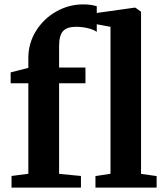

<svg xmlns="http://www.w3.org/2000/svg" viewBox="-20 -854 748 874"><path d="M622 -62.5 693 -52.5V0H414.5V-52.5L483 -63V-732L420.5 -743.5V-709Q407 -719 380.8 -725.5Q354.5 -732 326 -732Q284.5 -732 266.8 -712.2Q249 -692.5 249 -644V-546.5H369V-475H249V-62.5L348.5 -53V0H32.5V-53L109 -63V-475H28.5V-524.5L109 -545V-590Q109 -657 143.8 -713Q178.5 -769 236 -801.5Q293.5 -834 358 -834Q395 -834 420.5 -825.5V-795L591.5 -819H596.5L622 -800.5Z"/></svg>

Font: Merriweather Text
Style: Bold
Weight: 700
Designer: Eben Sorkin
Foundry: Eben Sorkin
Version: Version 2.100